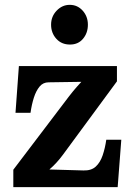

<svg xmlns="http://www.w3.org/2000/svg" viewBox="-20 -773 554 793"><path d="M35 0V-72L265 -375Q282 -397 297 -414Q312 -431 316 -435L181 -433Q158 -433 143.5 -415.5Q129 -398 120 -370Q111 -342 106 -307H44L58 -500H463V-437L240 -134Q226 -115 212 -100Q198 -85 184 -73L325 -69Q357 -68 375.5 -85Q394 -102 404 -131.5Q414 -161 419 -196H481L466 0ZM269 -589Q234 -589 212.5 -613Q191 -637 191 -671Q191 -705 214 -729Q237 -753 268 -753Q300 -753 321.5 -729Q343 -705 343 -671Q343 -637 323 -613Q303 -589 269 -589Z"/></svg>

Font: Lora
Style: Weight 700
Weight: 700
Designer: Olga Karpushina, Alexei Vanyashin (Cyrillic)
Foundry: Cyreal
Version: Version 3.001